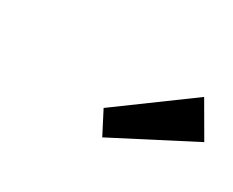

<svg xmlns="http://www.w3.org/2000/svg" viewBox="-52 -996 685 565"><g transform="rotate(30 291.0 -713.5)"><path d="M275.6 -664 315.4 -587 582.4 -725 515.6 -840Z"/></g></svg>

Font: Hussar
Style: BdOblTwo
Weight: 700
Foundry: Cannot Into Space Fonts
Version: Version 2.00